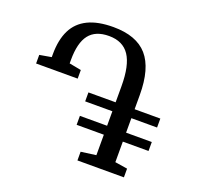

<svg xmlns="http://www.w3.org/2000/svg" viewBox="-128 -899 1107 1048"><g transform="rotate(20 425.0 -375.5)"><path d="M423 0V-50.5L510.4 -62.3V-181.2H352.4V-233.2H510.4V-317.4H352.4V-369.4H510.4V-463.3Q510.4 -583.6 472.4 -640.5Q434.4 -697.4 353.6 -697.4Q275.5 -697.4 238.8 -650.2Q202 -603 202 -503.1V-483.2L271.5 -470V-420H30V-470L98.5 -481.9V-498.3Q98.5 -582.4 126.3 -638.7Q154.2 -695 212 -723.2Q269.8 -751.4 359.1 -751.4Q493.7 -751.4 557.2 -678.7Q620.7 -605.9 620.7 -451.5V-369.4H770V-317.4H620.7V-233.2H770V-181.2H620.7V-61.9L692.9 -50.5V0Z"/></g></svg>

Font: Merriweather 7pt Light
Style: Regular
Weight: 300
Designer: Eben Sorkin
Foundry: Eben Sorkin
Version: Version 2.200;gftools[0.9.31]